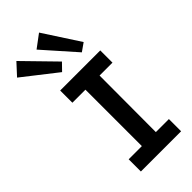

<svg xmlns="http://www.w3.org/2000/svg" viewBox="-343 -933 989 989"><g transform="rotate(-45 151.5 -438.5)"><path d="M41 -589H333V-500H239L238 -89H333V0H40V-89H136V-500H41ZM175 -877 303 -680 259 -649 104 -824ZM-11 -856 153 -688 115 -649 -69 -793Z"/></g></svg>

Font: Podkova SemiBold
Style: Regular
Weight: 600
Designer: Ilya Yudin
Foundry: Cyreal (www.cyreal.org)
Version: Version 2.103